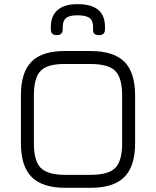

<svg xmlns="http://www.w3.org/2000/svg" viewBox="-20 -898 746 918"><path d="M353 -878Q482 -878 482 -769V-758Q482 -730 453 -730Q425 -730 425 -753V-769Q425 -799 409 -811.5Q393 -824 352 -825Q312 -825 296 -812Q280 -799 280 -769V-758Q280 -730 251 -730Q223 -730 223 -758V-769Q223 -823 256.5 -851Q290 -879 353 -878ZM293 0Q183 0 131.5 -51.5Q80 -103 80 -213V-442Q80 -553 131.5 -604Q183 -655 293 -654H413Q523 -654 574.5 -603Q626 -552 626 -441V-213Q626 -103 574.5 -51.5Q523 0 413 0ZM142 -213Q142 -128 175 -95Q208 -62 293 -62H413Q498 -62 531 -95Q564 -128 564 -213V-441Q564 -526 531 -559Q498 -592 413 -592H292Q208 -593 175 -560Q142 -527 142 -442Z"/></svg>

Font: Jura Medium
Style: Regular
Weight: 500
Designer: Daniel Johnson, Alexei Vanyashin
Foundry: Daniel Johnson
Version: Version 5.103